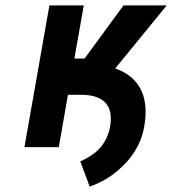

<svg xmlns="http://www.w3.org/2000/svg" viewBox="-20 -548 641 715"><path d="M390 -76C376 -5 333 29 279 53L314 147C345 136 372 122 396 105C449 66 502 9 517 -76C539 -199 490 -265 409 -293L601 -528H440L295 -330H257L292 -528H164L71 0H199L233 -195H282C359 -195 405 -161 390 -76Z"/></svg>

Font: Asimov
Style: NarIt
Weight: 500
Designer: Google
Version: Version 2.000980; 2014